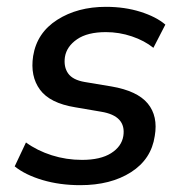

<svg xmlns="http://www.w3.org/2000/svg" viewBox="-20 -533 538 562"><path d="M215 9Q155 9 104.5 -6Q54 -21 23 -46L56 -116Q89 -92 131.5 -78.5Q174 -65 220 -65Q274 -65 305 -84.5Q336 -104 341 -135Q350 -194 276 -206L200 -219Q126 -231 97 -270.5Q68 -310 77 -369Q88 -437 147.5 -475Q207 -513 290 -513Q345 -513 391 -498.5Q437 -484 464 -461L429 -393Q403 -414 366 -426.5Q329 -439 290 -439Q236 -439 205.5 -418Q175 -397 170 -366Q166 -337 179.5 -318Q193 -299 228 -293L306 -280Q382 -267 412.5 -230Q443 -193 433 -135Q423 -67 363.5 -29Q304 9 215 9Z"/></svg>

Font: Winston Medium
Style: Italic
Weight: 500
Italic angle: -9°
Designer: Original fonts by Vernon Adams / Changes by Cristiano Sobral
Foundry: Original fonts by Vernon Adams / Changes by Cristiano Sobral
Version: Version 2.503;July 17, 2020;FontCreator 13.0.0.2655 64-bit